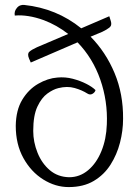

<svg xmlns="http://www.w3.org/2000/svg" viewBox="-20 -738 540 780"><path d="M259 22Q205 22 155.5 -9Q106 -40 75 -96Q44 -152 44 -227Q45 -291 70.5 -333Q96 -375 135 -397.5Q174 -420 213 -423Q245 -426 275.5 -418Q306 -410 330.5 -397.5Q355 -385 368 -372Q366 -363 356 -357Q346 -351 335 -358Q313 -372 283 -380.5Q253 -389 217 -380Q196 -375 172.5 -358Q149 -341 132 -305Q115 -269 115 -206Q115 -161 132.5 -117.5Q150 -74 182.5 -46.5Q215 -19 261 -18Q304 -18 338 -46.5Q372 -75 392 -124Q412 -173 414 -233Q418 -327 387.5 -414.5Q357 -502 295 -566L105 -484L98 -500Q90 -519 99 -527.5Q108 -536 130 -546L257 -600Q211 -636 158 -656Q125 -668 95.5 -672.5Q66 -677 44 -675H40Q37 -692 48 -705Q54 -713 62.5 -716Q71 -719 78 -718Q210 -704 310 -623L424 -672L430 -653Q436 -635 424.5 -626Q413 -617 396 -609L348 -589Q410 -526 445.5 -441Q481 -356 480 -255Q480 -207 467.5 -158.5Q455 -110 429 -69Q403 -28 361 -3Q319 22 259 22Z"/></svg>

Font: Diphylleia
Style: Regular
Weight: 400
Designer: Minha Hyung
Foundry: JAMO
Version: Version 1.000; ttfautohint (v1.8.4.7-5d5b);gftools[0.9.28]